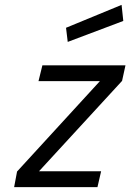

<svg xmlns="http://www.w3.org/2000/svg" viewBox="-20 -768 535 788"><path d="M154 -500H495L481 -436L140 -65H395L380 0H38L50 -64L390 -435H138ZM258 -596 251 -654 479 -748 486 -682Z"/></svg>

Font: Titillium Web
Style: Italic
Weight: 400
Italic angle: -13°
Version: Version 1.002;PS 57.000;hotconv 1.0.70;makeotf.lib2.5.55311